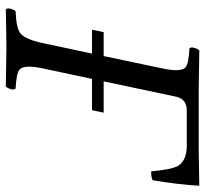

<svg xmlns="http://www.w3.org/2000/svg" viewBox="-42 -644 689 644"><g transform="rotate(90 302.0 -322.5)"><path d="M278.3 -645H482.9Q483.9 -645 603.5 -647Q600.1 -581.1 585 -490.2Q569.8 -484.4 555.2 -485.8Q548.8 -556.6 536.1 -577.1Q517.1 -604.5 471.7 -605H348.6Q313 -603.5 305.2 -570.8L253.4 -326.2H358.4L350.1 -287.1H245.1L210 -122.1Q196.3 -58.1 214.4 -43.5Q228.5 -33.2 277.8 -30.8Q284.7 -22 274.9 -3.4Q272.5 0.5 270.5 2Q170.4 0 142.1 0Q108.4 0 11.7 2Q4.9 -6.8 14.2 -25.4Q16.6 -29.3 18.6 -30.8Q76.7 -33.2 93.8 -47.9Q113.3 -65.9 125 -122.1L160.2 -287.1H80.1L88.4 -326.2H168.5L210 -522.9Q223.6 -586.9 205.6 -601.6Q191.4 -611.8 142.6 -613.8Q135.7 -622.6 145.5 -641.6Q147.9 -645.5 149.4 -647Z"/></g></svg>

Font: Linux Libertine Display Slanted O
Style: Slanted
Weight: 400
Designer: Philipp H. Poll
Foundry: Philipp H. Poll
Version: Version 5.0.9